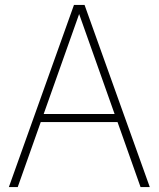

<svg xmlns="http://www.w3.org/2000/svg" viewBox="-20 -760 644 780"><path d="M16 0 280.5 -740H323.5L588.5 0H551L457.5 -264H145.5L52 0ZM157.5 -297H445.5L301.5 -703Z"/></svg>

Font: Encode Sans SmCnd Th
Style: Regular
Weight: 100
Width: 4
Designer: Multiple Designers
Foundry: Impallari Type
Version: Version 3.002; ttfautohint (v1.8.3) -l 8 -r 50 -G 200 -x 14 